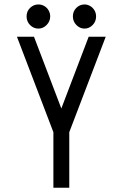

<svg xmlns="http://www.w3.org/2000/svg" viewBox="-20 -853 565 885"><path d="M211.4 -777.3Q211.4 -754.9 195.1 -738Q178.7 -721.2 157.2 -721.2Q134.8 -721.2 118.7 -737.5Q102.5 -753.9 102.5 -777.3Q102.5 -801.3 118.9 -816.9Q135.3 -832.5 156.7 -832.5Q171.9 -832.5 184.6 -825Q197.3 -817.4 204.3 -804.7Q211.4 -792 211.4 -777.3ZM422.9 -777.3Q422.9 -753.4 406.7 -737.3Q390.6 -721.2 369.6 -721.2Q348.1 -721.2 332 -737.8Q315.9 -754.4 315.9 -777.3Q315.9 -800.8 331.8 -816.7Q347.7 -832.5 369.6 -832.5Q382.3 -832.5 394.5 -825.9Q406.7 -819.3 414.8 -806.4Q422.9 -793.5 422.9 -777.3ZM226.1 12.2V-243.7L58.1 -683.6H136.7L262.7 -353L388.7 -683.6H467.3L299.3 -243.7V12.2Z"/></svg>

Font: Anka/Coder Condensed
Style: Regular
Weight: 400
Width: 4
Monospace: yes
Version: Version 1.100